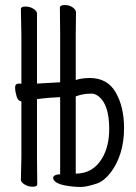

<svg xmlns="http://www.w3.org/2000/svg" viewBox="-20 -731 540 763"><path d="M65 -328Q51 -330 46 -348Q40 -368 40 -383.5Q40 -399 56 -399H57L65 -398V-589L63 -695Q63 -705 81 -705Q99 -705 113 -696Q127 -687 127 -677V-399H130Q143 -400 219 -404V-604L218 -700Q218 -711 237 -711Q256 -711 269 -701.5Q282 -692 282 -682L281 -593V-413Q305 -421 337 -421Q407 -421 440 -363.5Q473 -306 473 -222Q473 -168 459 -123Q445 -78 419.5 -45Q394 -12 366 -2Q324 12 301 12Q284 12 266 10Q209 4 196 -13Q191 -20 191 -23Q191 -35 211 -38H219V-345Q176 -343 150 -340L127 -337V-105L128 1Q128 11 110 11Q92 11 77.5 2Q63 -7 63 -17L65 -106ZM281 -41Q349 -41 385 -101Q414 -148 414 -219Q414 -315 372 -348Q358 -359 343 -359Q310 -359 281 -348Z"/></svg>

Font: Moon Stars Kai T HW
Style: Regular
Weight: 400
Designer: GuiWonder
Version: Version 1.101